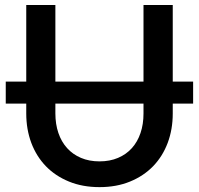

<svg xmlns="http://www.w3.org/2000/svg" viewBox="-20 -740 796 768"><path d="M85 -413.5H3V-325.5H85V-286C85 -243.7 91.8 -204.5 105.2 -168.5C118.8 -132.5 138.2 -101.4 163.5 -75.2C188.8 -49.1 219.6 -28.6 255.8 -13.8C291.9 1.1 332.7 8.5 378 8.5C423.3 8.5 464.1 1.1 500.2 -13.8C536.4 -28.6 567.2 -49.1 592.5 -75.2C617.8 -101.4 637.2 -132.5 650.8 -168.5C664.2 -204.5 671 -243.7 671 -286V-325.5H752.5V-413.5H671V-720H554V-413.5H201.5V-720H85ZM378 -94.5C350.3 -94.5 325.6 -99.2 303.8 -108.5C281.9 -117.8 263.4 -130.9 248.2 -147.8C233.1 -164.6 221.5 -184.8 213.5 -208.3C205.5 -231.8 201.5 -257.8 201.5 -286.5V-325.5H554V-286C554 -257.3 550 -231.3 542 -207.8C534 -184.3 522.5 -164.2 507.5 -147.5C492.5 -130.8 474.1 -117.8 452.2 -108.5C430.4 -99.2 405.7 -94.5 378 -94.5Z"/></svg>

Font: Lato Semibold
Style: Regular
Weight: 600
Designer: Lukasz Dziedzic
Foundry: tyPoland Lukasz Dziedzic
Version: Version 2.006; 2014-01-15